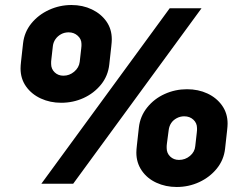

<svg xmlns="http://www.w3.org/2000/svg" viewBox="-20 -733 972 766"><path d="M685 13Q641 13 604 -4Q567 -21 545.5 -52.5Q524 -84 524 -124Q524 -128 524.5 -136.5Q525 -145 526 -152L534 -224Q539 -269 567 -304Q595 -339 637 -358Q679 -377 726 -377Q771 -377 807.5 -360Q844 -343 866 -312Q888 -281 888 -240Q888 -236 887.5 -228Q887 -220 886 -212L878 -140Q873 -95 845 -60.5Q817 -26 775 -6.5Q733 13 685 13ZM224 -323Q180 -323 143 -340Q106 -357 84 -388Q62 -419 62 -460Q62 -464 62.5 -472.5Q63 -481 64 -488L72 -560Q77 -605 105 -639.5Q133 -674 175.5 -693.5Q218 -713 265 -713Q310 -713 346.5 -695.5Q383 -678 404.5 -647.5Q426 -617 426 -576Q426 -572 425.5 -564Q425 -556 424 -548L416 -476Q411 -430 383 -395.5Q355 -361 313.5 -342Q272 -323 224 -323ZM233 -431Q257 -431 276 -447Q295 -463 298 -486L304 -539Q305 -545 305 -549.5Q305 -554 305 -558Q305 -577 290 -590.5Q275 -604 254 -604Q237 -604 223.5 -596.5Q210 -589 201.5 -577Q193 -565 191 -550L185 -497Q184 -491 184 -487Q184 -483 184 -478Q184 -458 198 -444.5Q212 -431 233 -431ZM694 -95Q719 -95 738 -111Q757 -127 759 -150L765 -203Q766 -209 766 -213.5Q766 -218 766 -222Q766 -242 751.5 -255.5Q737 -269 715 -269Q699 -269 685 -261.5Q671 -254 663 -242Q655 -230 653 -214L646 -161Q645 -155 645 -151Q645 -147 645 -142Q645 -122 659 -108.5Q673 -95 694 -95ZM145 0 657 -700H784L272 0Z"/></svg>

Font: MuseoModerno ExtraBold
Style: Italic
Weight: 800
Italic angle: -9°
Designer: Pablo Cosgaya, Héctor Gatti, Marcela Romero, and the Authors of The MuseoModerno Project.
Foundry: Omnibus-Type Team
Version: Version 1.003